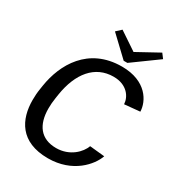

<svg xmlns="http://www.w3.org/2000/svg" viewBox="-203 -980 1034 1123"><g transform="rotate(30 314.5 -419.0)"><path d="M585 -823.3 561.7 -854.2 414.2 -773.3 293.3 -854.2 260 -823.3 390 -700H415ZM53.3 -338.3 49.2 -311.7C45 -286.7 43.3 -260.8 43.3 -235C43.3 -105.8 101.7 15.8 290.8 15.8C457.5 15.8 547.5 -91.7 570.8 -159.2L470 -169.2C453.3 -121.7 394.2 -60 302.5 -60C198.3 -60 148.3 -128.3 148.3 -239.2C148.3 -261.7 150 -285.8 154.2 -311.7L158.3 -338.3C182.5 -491.7 260.8 -590 386.7 -590C478.3 -590 517.5 -528.3 519.2 -480.8L623.3 -490.8C621.7 -558.3 565.8 -665.8 399.2 -665.8C172.5 -665.8 77.5 -491.7 53.3 -338.3Z"/></g></svg>

Font: Boon Medium
Style: Italic
Weight: 500
Italic angle: -9°
Designer: Sungsit Sawaiwan
Foundry: FontUni
Version: Version 3.0